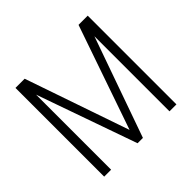

<svg xmlns="http://www.w3.org/2000/svg" viewBox="-170 -900 1088 1088"><g transform="rotate(-45 374.0 -355.5)"><path d="M157.7 -710.9 373 -85.4 589.4 -710.9H663.1V0H607.4V-601.6L394.5 0H351.6L139.6 -601.6V0H84V-710.9Z"/></g></svg>

Font: MAUL Condensed Light
Style: Light
Weight: 300
Designer: MAUL
Version: Version 2.137; 2017; ttfautohint (v1.8.3)